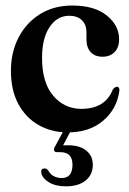

<svg xmlns="http://www.w3.org/2000/svg" viewBox="-20 -469 468 694"><path d="M410.5 -327Q410.5 -297.5 394.2 -280.8Q378 -264 350.5 -264Q322.5 -264 307.5 -280.8Q292.5 -297.5 292.5 -327V-352Q292.5 -380 276 -396Q259.5 -412 230 -412Q186.5 -412 159.2 -371.2Q132 -330.5 132 -260Q132 -170 172.5 -122.8Q213 -75.5 274 -75.5Q360.5 -75.5 388 -146Q396 -155.5 403 -155.5Q412.5 -155 411.5 -141Q402.5 -75 353 -32.8Q303.5 9.5 225.5 9.5Q166 9.5 119.5 -17Q73 -43.5 46.2 -93.2Q19.5 -143 19.5 -213Q19.5 -280 47 -333.2Q74.5 -386.5 124.5 -417.8Q174.5 -449 241 -449Q321.5 -449 366 -413Q410.5 -377 410.5 -327ZM214.5 -5H240.5L208 56.5Q215 56 225 56Q268 56 291.8 75.2Q315.5 94.5 315.5 127Q315.5 162 289.8 183.2Q264 204.5 218.5 204.5Q181 204.5 157 190Q133 175.5 129 155Q127.5 140.5 139.5 140Q147 138.5 154.5 147.5Q162 161.5 175 168Q188 174.5 203 174.5Q242 174.5 242 126.5Q242 81 198 81H186Q178 81 176 75.8Q174 70.5 177.5 63Z"/></svg>

Font: Fraunces 144pt S050 SemiBold
Style: Regular
Weight: 600
Version: Version 1.000; ttfautohint (v1.8.3)